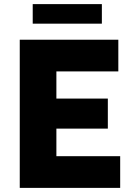

<svg xmlns="http://www.w3.org/2000/svg" viewBox="-20 -913 653 933"><path d="M475 -893H139V-798H475ZM254 -154V-288H504V-434H254V-566H555V-720H76V0H564V-154Z"/></svg>

Font: Kufam Arabic Latin Roman Bold
Style: Regular
Weight: 700
Designer: Wael Morcos & Artur Schmal
Version: Version 1.200;PS 001.200;hotconv 1.0.88;makeotf.lib2.5.64775